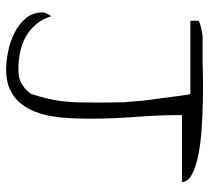

<svg xmlns="http://www.w3.org/2000/svg" viewBox="-48 -635 684 628"><g transform="rotate(90 294.0 -321.0)"><path d="M20.5 -119.1Q20.5 -122.1 22 -126Q23.4 -129.9 25.4 -134.3Q27.3 -138.7 29.8 -142.1Q32.2 -145.5 33.2 -146.5Q42 -117.2 60.1 -96.2Q78.1 -75.2 101.6 -62.5Q125 -49.8 152.3 -44.4Q179.7 -39.1 207 -39.1Q234.4 -39.1 252.4 -48.8Q270.5 -58.6 287.1 -80.1Q297.9 -114.3 303.7 -140.1Q309.6 -166 312 -190.4Q314.5 -214.8 314.9 -241.2Q315.4 -267.6 315.4 -298.8V-320.3Q315.4 -335 314.9 -349.6Q314.5 -364.3 314.5 -375Q314.5 -385.7 314.5 -387.7Q312.5 -403.3 311 -425.3Q309.6 -447.3 306.2 -471.2Q302.7 -495.1 299.8 -518.1Q296.9 -541 294.4 -559.6Q292 -578.1 290 -589.8Q288.1 -601.6 287.1 -601.6H47.9V-627.9Q47.9 -628.9 53.2 -631.3Q58.6 -633.8 67.4 -635.7Q76.2 -637.7 85.4 -639.6Q94.7 -641.6 100.6 -641.6H110.4Q119.1 -641.6 131.3 -641.6Q143.6 -641.6 156.2 -641.6H175.8Q190.4 -641.6 226.6 -642.6Q262.7 -643.6 307.1 -642.6Q351.6 -641.6 398.9 -638.7Q446.3 -635.7 485.8 -627.9Q525.4 -620.1 550.3 -606.9Q575.2 -593.8 575.2 -574.2H356.4Q356.4 -498 362.3 -422.9Q368.2 -347.7 368.2 -272.5Q368.2 -243.2 366.7 -211.4Q365.2 -179.7 360.4 -149.4Q355.5 -119.1 344.7 -92.3Q334 -65.4 316.4 -44.4Q298.8 -23.4 272 -11.2Q245.1 1 207 1Q181.6 1 149.4 -5.4Q117.2 -11.7 88.4 -25.9Q59.6 -40 40 -63Q20.5 -85.9 20.5 -119.1Z"/></g></svg>

Font: The Girl Next Door
Style: Regular
Weight: 400
Designer: Kimberly Geswein
Foundry: Kimberly Geswein
Version: Version 1.002 2010